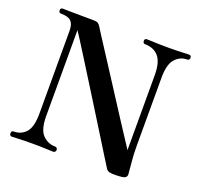

<svg xmlns="http://www.w3.org/2000/svg" viewBox="-126 -867 1058 1012"><g transform="rotate(20 403.0 -361.5)"><path d="M626 3Q599 4 586.5 1Q574 -2 566 -15Q553 -35 527.5 -76.5Q502 -118 468 -172.5Q434 -227 396.5 -287.5Q359 -348 322 -407Q285 -466 253.5 -516.5Q222 -567 200 -601.5Q178 -636 171 -646V-164Q171 -88 200.5 -58.5Q230 -29 270 -29Q275 -29 279.5 -25.5Q284 -22 284 -15Q284 -8 279.5 -4Q275 0 270 0Q260 0 229 -1.5Q198 -3 154 -3Q102 -3 75.5 -1.5Q49 0 38 0Q25 0 25 -15Q25 -29 38 -29Q80 -29 106.5 -59Q133 -89 133 -163V-629Q133 -665 117 -681.5Q101 -698 60 -698Q47 -698 47 -713Q47 -726 60 -726Q68 -726 113.5 -725Q159 -724 233 -724Q250 -724 258 -719Q266 -714 273 -702Q277 -695 297 -664Q317 -633 347.5 -586Q378 -539 413.5 -484Q449 -429 485 -373Q521 -317 552.5 -268.5Q584 -220 606 -186.5Q628 -153 635 -142V-562Q635 -635 607.5 -666.5Q580 -698 532 -698Q519 -698 519 -713Q519 -726 532 -726Q543 -726 575 -724.5Q607 -723 651 -723Q694 -723 725 -724.5Q756 -726 766 -726Q781 -726 781 -713Q781 -698 766 -698Q728 -698 700.5 -667.5Q673 -637 673 -562V-182Q673 -129 677 -92.5Q681 -56 683 -24Q684 -13 675.5 -5.5Q667 2 626 3Z"/></g></svg>

Font: Zen Antique
Style: Regular
Weight: 400
Designer: Yoshimichi Ohira
Foundry: Positype
Version: Version 1.001